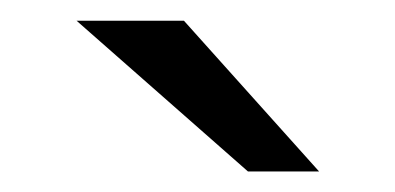

<svg xmlns="http://www.w3.org/2000/svg" viewBox="-20 -776 383 186"><path d="M54.2 -755.9H158.2L289.1 -609.9H220.2Z"/></svg>

Font: Junction Regular
Style: Regular
Weight: 500
Designer: Caroline Hadilaksono
Foundry: Caroline Hadilaksono
Version: Version 1.056